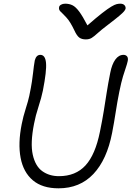

<svg xmlns="http://www.w3.org/2000/svg" viewBox="-20 -1010 715 1043"><path d="M298 13Q210 13 158.5 -30.5Q107 -74 92 -152.5Q77 -231 98 -336Q106 -377 119.5 -419Q133 -461 139 -489Q149 -537 153.5 -567.5Q158 -598 160 -617Q162 -636 164 -650.5Q166 -665 169 -682Q177 -712 199 -712Q226 -712 230 -668.5Q234 -625 213 -518Q205 -479 189 -430Q173 -381 165 -338Q144 -232 158 -169.5Q172 -107 210 -80Q248 -53 300 -53Q391 -53 444.5 -111.5Q498 -170 523 -295Q536 -359 544 -408.5Q552 -458 559.5 -506.5Q567 -555 579 -615Q588 -661 606.5 -686.5Q625 -712 651 -712Q663 -712 670 -704Q677 -696 674 -679Q670 -661 663.5 -642.5Q657 -624 648 -594.5Q639 -565 628 -511Q617 -456 608.5 -400.5Q600 -345 589 -288Q561 -143 487.5 -65Q414 13 298 13ZM633 -990Q649 -990 656.5 -981.5Q664 -973 662 -962Q660 -956 653.5 -948Q647 -940 627.5 -923.5Q608 -907 566 -875Q529 -847 510 -829.5Q491 -812 478 -804Q465 -796 446 -796Q424 -796 410.5 -806Q397 -816 383 -847Q361 -893 341 -914.5Q321 -936 309.5 -946.5Q298 -957 301 -971Q302 -979 311.5 -984.5Q321 -990 334 -990Q356 -990 373.5 -981.5Q391 -973 410 -947.5Q429 -922 455 -872Q504 -915 535 -939Q566 -963 584.5 -974Q603 -985 613.5 -987.5Q624 -990 633 -990Z"/></svg>

Font: Shantell Sans Normal
Style: Italic
Weight: 300
Italic angle: -11.31°
Designer: Stephen Nixon, Anya Danilova, Shantell Martin
Foundry: Arrow Type
Version: Version 1.008;[a672d596b]